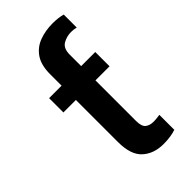

<svg xmlns="http://www.w3.org/2000/svg" viewBox="-240 -834 911 911"><g transform="rotate(-45 215.0 -379.0)"><path d="M360.1 -528.4V-432.5H265.6V-160.5Q265.6 -123.9 280.9 -111.3Q296.2 -98.7 321.7 -98.7Q334.5 -98.7 345.5 -100.1Q356.5 -101.6 364.3 -102.6V-2.1Q347.7 3.6 326.9 6.7Q306.1 9.9 280.5 9.9Q215.6 9.9 174.9 -27.2Q134.2 -64.3 134.2 -149.9V-432.5H50.4V-528.4H134.2V-605.1Q134.2 -666.5 158.7 -702.1Q183.2 -737.6 223.9 -752.7Q264.6 -767.8 312.5 -767.8Q350.9 -767.8 380 -759.9V-672.6Q373.6 -674.4 364.7 -675.6Q355.8 -676.8 346.9 -676.8Q315.7 -676.8 290.7 -661.9Q265.6 -647 265.6 -605.1V-528.4Z"/></g></svg>

Font: Inter UI Semi Bold
Style: Regular
Weight: 600
Designer: Rasmus Andersson
Foundry: rsms
Version: 3.2;8d6f07862